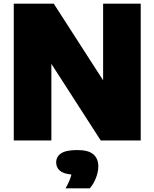

<svg xmlns="http://www.w3.org/2000/svg" viewBox="-20 -760 836 1039"><path d="M54.5 0V-740H271L538 -325.5V-740H741.5V0H525L258 -414.5V0ZM335 259Q360 214 366.5 184.5Q322 180 303 162.8Q284 145.5 284 119Q284 87.5 310.8 69.8Q337.5 52 398 52Q458.5 52 485.2 75.2Q512 98.5 512 140Q512 170.5 499 203.5Q486 236.5 466 259Z"/></svg>

Font: Encode Sans Black
Style: Regular
Weight: 900
Designer: Multiple Designers
Foundry: Impallari Type
Version: Version 3.002; ttfautohint (v1.8.3) -l 8 -r 50 -G 200 -x 14 